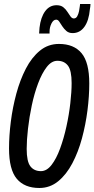

<svg xmlns="http://www.w3.org/2000/svg" viewBox="-20 -928 471 957"><path d="M176 9Q102 9 63.5 -37Q25 -83 25 -188Q25 -251 34 -322Q43 -393 61.5 -461.5Q80 -530 109 -586Q138 -642 179 -675.5Q220 -709 274 -709Q348 -709 386.5 -663Q425 -617 425 -512Q425 -449 416 -378Q407 -307 388.5 -238.5Q370 -170 340.5 -114Q311 -58 270 -24.5Q229 9 176 9ZM184 -75Q213 -75 237 -106Q261 -137 279.5 -187.5Q298 -238 311 -297Q324 -356 330.5 -413.5Q337 -471 337 -514Q337 -577 318.5 -601Q300 -625 266 -625Q237 -625 213 -594Q189 -563 170 -512.5Q151 -462 138.5 -403Q126 -344 119.5 -286.5Q113 -229 113 -186Q113 -123 131.5 -99Q150 -75 184 -75ZM175 -761Q176 -776 177 -790Q183 -842 205 -872Q227 -902 262 -902Q283 -902 295.5 -892Q308 -882 316 -869Q324 -856 331.5 -846Q339 -836 348 -836Q359 -836 365 -847Q371 -858 374 -872.5Q377 -887 378 -898Q378 -899 378.5 -902.5Q379 -906 379 -908H431Q431 -901 430 -894.5Q429 -888 428 -882Q423 -825 400.5 -794Q378 -763 342 -763Q323 -763 311 -773.5Q299 -784 290.5 -797Q282 -810 275.5 -820Q269 -830 260 -830Q246 -830 236.5 -811Q227 -792 227 -770Q227 -767 227 -764.5Q227 -762 227 -761Z"/></svg>

Font: Georama Condensed Medium
Style: Italic
Weight: 500
Width: 3
Italic angle: -9°
Designer: Jean-Baptiste Levee
Foundry: Production Type
Version: Version 1.000